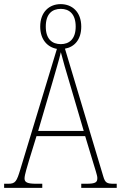

<svg xmlns="http://www.w3.org/2000/svg" viewBox="-23 -911 586 931"><path d="M-3 0H182V-20H153C109 -20 96 -27 96 -46C96 -64 111 -109 118 -134L154 -251H390L429 -122C437 -94 449 -61 449 -48C449 -27 441 -20 395 -20H371V0H543V-20H530C496 -20 487 -24 478 -55L292 -675C338 -683 371 -719 371 -782C371 -853 327 -891 271 -891C216 -891 172 -853 172 -782C172 -719 207 -682 253 -674L76 -91C58 -31 52 -20 17 -20H-3ZM272 -697C230 -697 199 -721 199 -782C199 -844 230 -868 272 -868C312 -868 344 -844 344 -782C344 -721 312 -697 272 -697ZM162 -276 231 -511C246 -565 265 -625 272 -658C281 -622 297 -567 318 -497L383 -276Z"/></svg>

Font: Noto Serif Myanmar Condensed Thin
Style: Regular
Weight: 100
Width: 3
Designer: Ben Mitchell and the Monotype Design Team
Foundry: Monotype Imaging Inc.
Version: Version 2.106